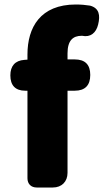

<svg xmlns="http://www.w3.org/2000/svg" viewBox="-20 -833 460 853"><path d="M280 -215V-430H312C358 -430 381 -454 381 -500C381 -546 358 -569 312 -569H280V-596C280 -653 304 -674 343 -674C344 -674 344 -674 345 -674C382 -666 407 -687 416 -724C426 -765 421 -797 380 -808C361 -811 340 -813 317 -813C159 -813 102 -711 102 -591V-568L88 -567C47 -564 26 -540 26 -498C26 -454 48 -430 92 -430H102V-41C102 -16 118 0 143 0H191H215C254 0 280 -26 280 -65Z"/></svg>

Font: GenSenRounded2 TW H
Style: Regular
Weight: 900
Version: Version 2.100;PS 2.1;hotconv 16.6.51;makeotf.lib2.5.65220 DE